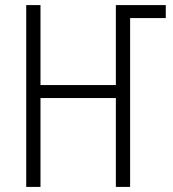

<svg xmlns="http://www.w3.org/2000/svg" viewBox="-20 -734 679 754"><path d="M83 0V-714H139V-400H435V-714H631V-663H491V0H435V-349H139V0Z"/></svg>

Font: Noto Sans Condensed Light
Style: Regular
Weight: 300
Width: 3
Designer: Monotype Design Team
Foundry: Monotype Imaging Inc.
Version: Version 2.013; ttfautohint (v1.8.4.7-5d5b)